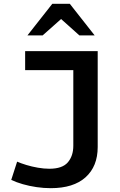

<svg xmlns="http://www.w3.org/2000/svg" viewBox="-20 -987 634 1018"><path d="M39.6 -33.2 70.8 -129.9Q90.8 -121.1 119.6 -112.3Q148.4 -103.5 180.7 -97.9Q212.9 -92.3 241.7 -92.3Q310.5 -92.3 339.6 -126.2Q368.7 -160.2 368.7 -214.4V-615.2H113.3V-715.8H498V-207.5Q498 -105 433.8 -47.1Q369.6 10.7 249 10.7Q211.9 10.7 173.6 5.1Q135.3 -0.5 100.6 -10.5Q65.9 -20.5 39.6 -33.2ZM125.5 -799.3 257.3 -966.8H350.1L481.9 -799.3H400.9L284.7 -903.3H323.2L206.1 -799.3Z"/></svg>

Font: Monda SemiBold
Style: Regular
Weight: 600
Designer: Vernon Adams
Foundry: Vernon Adams
Version: Version 2.200